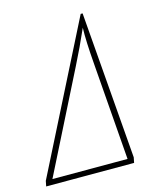

<svg xmlns="http://www.w3.org/2000/svg" viewBox="-136 -791 720 869"><g transform="rotate(-15 223.5 -357.0)"><path d="M-23 -25 325 -714H334L389 -25L384 0H-28ZM360 -25 325 -479Q316 -591 318 -651Q282 -569 242 -490L8 -25Z"/></g></svg>

Font: Noto Serif CondThin
Style: Italic
Weight: 250
Width: 3
Italic angle: -12°
Designer: Monotype Design Team
Foundry: Monotype Imaging Inc.
Version: Version 1.001